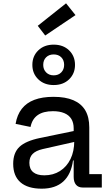

<svg xmlns="http://www.w3.org/2000/svg" viewBox="-20 -1130 668 1157"><path d="M478.5 0Q452 0 438 -16.8Q424 -33.5 424 -64.5V-200L432.5 -219L427.5 -281L424 -317V-356.5Q424 -390.5 409.8 -413.5Q395.5 -436.5 367.5 -448.2Q339.5 -460 299 -460Q240.5 -460 207 -436.2Q173.5 -412.5 164 -365L74 -383.5Q83 -438 111.2 -474.2Q139.5 -510.5 187.2 -528.5Q235 -546.5 302.5 -546.5Q374.5 -546.5 422.2 -526Q470 -505.5 494 -464.8Q518 -424 518 -362V-80.5H593.5V0ZM231.5 7Q147.5 7 103.5 -31.2Q59.5 -69.5 59.5 -143Q59.5 -209 97 -244.8Q134.5 -280.5 221 -298.5L451.5 -346V-280L236.5 -231.5Q196 -222 176.5 -202.2Q157 -182.5 157 -149Q157 -111.5 180 -92.5Q203 -73.5 247 -73.5Q300.5 -73.5 341.2 -99.2Q382 -125 404.8 -171.5Q427.5 -218 427.5 -281L452.5 -163H420Q408.5 -79 361 -36Q313.5 7 231.5 7ZM303.5 -617.5Q246.5 -617.5 210.8 -652Q175 -686.5 175 -739Q175 -792 210.8 -826.5Q246.5 -861 303.5 -861Q361 -861 396.5 -826.5Q432 -792 432 -739Q432 -686.5 396.5 -652Q361 -617.5 303.5 -617.5ZM303.5 -676Q332 -676 349.2 -693.8Q366.5 -711.5 366.5 -739Q366.5 -767.5 349.2 -784.8Q332 -802 303.5 -802Q275.5 -802 258 -784.8Q240.5 -767.5 240.5 -739Q240.5 -711.5 258 -693.8Q275.5 -676 303.5 -676ZM378 -1110 435 -1039 252.5 -916 207.5 -974.5Z"/></svg>

Font: Hepta Slab ExtraLight Medium
Style: Regular
Weight: 500
Version: Version 1.100